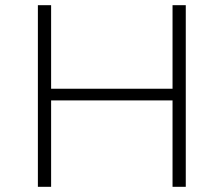

<svg xmlns="http://www.w3.org/2000/svg" viewBox="-20 -720 862 740"><path d="M645 -333H177V0H126V-700H177V-378H645V-700H696V0H645Z"/></svg>

Font: Montserrat Z Light
Style: Regular
Weight: 300
Designer: Julieta Ulanovsky
Foundry: Julieta Ulanovsky
Version: Version 8.000